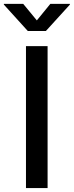

<svg xmlns="http://www.w3.org/2000/svg" viewBox="-54 -964 378 984"><path d="M189.9 -727.5V0H79.1V-727.5ZM64.9 -944.3 134.8 -859.4 204.1 -944.3H304.2V-940.4L181.2 -805.2H88.4L-34.2 -940.4V-944.3Z"/></svg>

Font: Inter 16pt Medium
Style: Regular
Weight: 500
Version: Version 4.001;git-66647c0bb